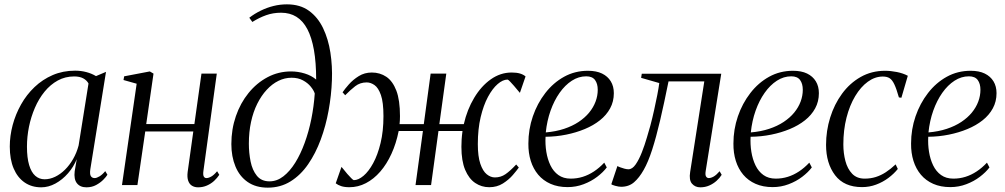

<svg xmlns="http://www.w3.org/2000/svg" viewBox="-20 -851 4622 883"><path d="M395.5 -73.5Q392 -50 397.8 -41Q403.5 -32 415.5 -32Q424.5 -32 437.8 -40Q451 -48 464 -64L474 -47.5Q469 -38.5 455.5 -24.8Q442 -11 422.2 -0.2Q402.5 10.5 377.5 10.5Q348.5 10.5 333.8 -8.2Q319 -27 323.5 -63.5L333 -119Q318.5 -83.5 292.8 -54Q267 -24.5 235 -7Q203 10.5 169.5 10.5Q125.5 10.5 93 -12Q60.5 -34.5 42.8 -76.2Q25 -118 25 -177Q25 -226 38.2 -275.8Q51.5 -325.5 76.8 -370.5Q102 -415.5 138.8 -450.5Q175.5 -485.5 222.5 -505.8Q269.5 -526 325.5 -526Q352.5 -526 377 -519.5Q401.5 -513 421.5 -501L467.5 -520.5ZM387 -467Q379 -482 362.5 -490.8Q346 -499.5 321.5 -499.5Q280 -499.5 245.8 -480.8Q211.5 -462 185 -429.5Q158.5 -397 140.5 -355.2Q122.5 -313.5 113.2 -267.8Q104 -222 104 -176.5Q104 -125.5 114 -92Q124 -58.5 142.2 -42.5Q160.5 -26.5 185 -26.5Q209.5 -26.5 233.5 -38Q257.5 -49.5 278.8 -70.5Q300 -91.5 316.2 -119.8Q332.5 -148 341.5 -182Z M915.5 -65Q913 -46.5 917.2 -39.2Q921.5 -32 929 -32Q939 -32 951.5 -39Q964 -46 978.5 -63.5L988.5 -47Q979 -32.5 964.8 -19.2Q950.5 -6 931.8 2.2Q913 10.5 891 10.5Q875 10.5 863 3.2Q851 -4 845.5 -19.8Q840 -35.5 843 -60L869 -246.5H648L612 0H541L608.5 -466L548 -483L551 -500L669 -522.5L686 -512.5L652.5 -280.5H874L906.5 -512.5H977Z M1211.5 12Q1156.5 12 1119 -14Q1081.5 -40 1062.8 -85.5Q1044 -131 1044 -188.5Q1044 -256.5 1064.8 -316.8Q1085.5 -377 1123 -423.2Q1160.5 -469.5 1210.5 -496Q1260.5 -522.5 1318.5 -522.5Q1350.5 -522.5 1381.5 -513Q1412.5 -503.5 1434 -485Q1434 -563 1423.8 -621Q1413.5 -679 1393.5 -717Q1373.5 -755 1343.2 -773.8Q1313 -792.5 1272.5 -792.5Q1236 -792.5 1204.2 -781.2Q1172.5 -770 1140.5 -750L1126.5 -769.5Q1150.5 -788 1179 -802Q1207.5 -816 1237.8 -823.5Q1268 -831 1299.5 -831Q1360.5 -831 1401.2 -801.2Q1442 -771.5 1466 -721.2Q1490 -671 1499.5 -609Q1509 -547 1506.5 -482.5Q1504 -413 1491.2 -342.8Q1478.5 -272.5 1455 -209Q1431.5 -145.5 1397 -95.5Q1362.5 -45.5 1316.2 -16.8Q1270 12 1211.5 12ZM1219.5 -17Q1253.5 -17 1283.2 -40Q1313 -63 1337.8 -102.8Q1362.5 -142.5 1381.2 -194Q1400 -245.5 1411.8 -303.8Q1423.5 -362 1427.5 -421Q1423 -435.5 1409.2 -452.5Q1395.5 -469.5 1373.2 -481.5Q1351 -493.5 1321 -493.5Q1289.5 -493.5 1260.5 -479.2Q1231.5 -465 1206.8 -438.2Q1182 -411.5 1163.2 -374Q1144.5 -336.5 1134.5 -290.2Q1124.5 -244 1124.5 -190.5Q1124.5 -148 1132.5 -108.2Q1140.5 -68.5 1161.2 -42.8Q1182 -17 1219.5 -17Z M1587 10Q1564.5 10 1549.2 5Q1534 0 1524 -8L1550.5 -83.5Q1552.5 -82 1560 -72.2Q1567.5 -62.5 1577.2 -51.2Q1587 -40 1595.5 -31.5Q1604 -23 1607 -22.5Q1628 -22.5 1651.8 -42.5Q1675.5 -62.5 1696.2 -100.5Q1717 -138.5 1730.2 -193Q1743.5 -247.5 1743.5 -317Q1743.5 -380.5 1731.8 -414Q1720 -447.5 1702.2 -459.8Q1684.5 -472 1666.5 -472Q1636 -472 1613.5 -454.5Q1591 -437 1567.5 -413L1555.5 -426.5Q1565.5 -441.5 1584.5 -463Q1603.5 -484.5 1630 -501Q1656.5 -517.5 1690 -517.5Q1727.5 -517.5 1756.8 -497.8Q1786 -478 1802.8 -434.2Q1819.5 -390.5 1819.5 -317Q1819.5 -307.5 1819 -298Q1818.5 -288.5 1817.5 -280H1929L1960.5 -512.5H2032.5L2000.5 -280H2113Q2128.5 -347.5 2160.8 -401.2Q2193 -455 2237.2 -486.2Q2281.5 -517.5 2333 -517.5Q2355.5 -517.5 2371 -513Q2386.5 -508.5 2397 -499.5L2371 -424Q2369 -426 2361.2 -435.5Q2353.5 -445 2343.8 -456.2Q2334 -467.5 2325.8 -476Q2317.5 -484.5 2314.5 -485Q2292.5 -485 2268.8 -464.5Q2245 -444 2224.2 -405.5Q2203.5 -367 2190.5 -312.2Q2177.5 -257.5 2177.5 -188.5Q2177.5 -131.5 2189 -97.8Q2200.5 -64 2218.5 -49.5Q2236.5 -35 2256 -35Q2283 -35 2304.5 -49.8Q2326 -64.5 2354 -94.5L2366 -80.5Q2357 -67.5 2338.5 -46Q2320 -24.5 2292.8 -7.2Q2265.5 10 2230 10Q2194.5 10 2165.5 -9.5Q2136.5 -29 2119.2 -70Q2102 -111 2102 -176Q2102 -191.5 2103 -208.5Q2104 -225.5 2107 -248.5H1996.5L1962.5 0H1891L1925 -248.5H1813.5Q1802 -191 1780.2 -143.5Q1758.5 -96 1728.8 -61.8Q1699 -27.5 1663 -8.8Q1627 10 1587 10Z M2770.5 -81Q2754 -59 2726.5 -38Q2699 -17 2664 -3.8Q2629 9.5 2590.5 9.5Q2546 9.5 2512 -5.5Q2478 -20.5 2455.2 -47.5Q2432.5 -74.5 2421 -111Q2409.5 -147.5 2410 -191Q2410 -256 2430.5 -315.8Q2451 -375.5 2487.8 -423Q2524.5 -470.5 2574.2 -498Q2624 -525.5 2684 -525.5Q2722.5 -525.5 2748.8 -512.8Q2775 -500 2789 -477Q2803 -454 2803 -422.5Q2803 -384 2786 -352.8Q2769 -321.5 2739 -297.8Q2709 -274 2669.2 -257.5Q2629.5 -241 2583.8 -231.8Q2538 -222.5 2489 -222Q2487 -187 2492.5 -152.8Q2498 -118.5 2511.5 -90.5Q2525 -62.5 2548 -46Q2571 -29.5 2604.5 -29.5Q2633.5 -29.5 2660 -37.8Q2686.5 -46 2711.5 -62.5Q2736.5 -79 2759 -103ZM2676 -500Q2641 -500 2609.8 -479.8Q2578.5 -459.5 2553.5 -424Q2528.5 -388.5 2512 -342Q2495.5 -295.5 2490 -242Q2536.5 -246 2574.2 -258.5Q2612 -271 2641 -290.2Q2670 -309.5 2689.5 -333.2Q2709 -357 2719 -383.8Q2729 -410.5 2729 -438Q2729 -466 2716.5 -483Q2704 -500 2676 -500Z M3225.5 -65Q3222.5 -46.5 3227.2 -39.2Q3232 -32 3239.5 -32Q3249.5 -32 3262 -39Q3274.5 -46 3289.5 -63.5L3299 -47Q3290 -32.5 3275.2 -19.2Q3260.5 -6 3241.8 2.2Q3223 10.5 3200.5 10.5Q3177 10.5 3162.5 -6.2Q3148 -23 3154 -60L3219 -476.5H3054.5Q3034 -375 3015.8 -297Q2997.5 -219 2979.2 -162.5Q2961 -106 2940.5 -70Q2920 -33.5 2896 -12.8Q2872 8 2836.5 8Q2825.5 8 2809.2 3.5Q2793 -1 2791.5 -4L2819.5 -87.5Q2822 -85.5 2831 -82Q2840 -78.5 2851 -75.5Q2862 -72.5 2870 -72.5Q2888 -72.5 2903.5 -95Q2919 -117.5 2932 -150.8Q2945 -184 2954.8 -217.8Q2964.5 -251.5 2971 -273.5Q2980.5 -309.5 2988.5 -345.8Q2996.5 -382 3002.8 -414Q3009 -446 3012 -469L2928.5 -493L2931.5 -512H3297Z M3713.5 -81Q3697 -59 3669.5 -38Q3642 -17 3607 -3.8Q3572 9.5 3533.5 9.5Q3489 9.5 3455 -5.5Q3421 -20.5 3398.2 -47.5Q3375.5 -74.5 3364 -111Q3352.5 -147.5 3353 -191Q3353 -256 3373.5 -315.8Q3394 -375.5 3430.8 -423Q3467.5 -470.5 3517.2 -498Q3567 -525.5 3627 -525.5Q3665.5 -525.5 3691.8 -512.8Q3718 -500 3732 -477Q3746 -454 3746 -422.5Q3746 -384 3729 -352.8Q3712 -321.5 3682 -297.8Q3652 -274 3612.2 -257.5Q3572.5 -241 3526.8 -231.8Q3481 -222.5 3432 -222Q3430 -187 3435.5 -152.8Q3441 -118.5 3454.5 -90.5Q3468 -62.5 3491 -46Q3514 -29.5 3547.5 -29.5Q3576.5 -29.5 3603 -37.8Q3629.5 -46 3654.5 -62.5Q3679.5 -79 3702 -103ZM3619 -500Q3584 -500 3552.8 -479.8Q3521.5 -459.5 3496.5 -424Q3471.5 -388.5 3455 -342Q3438.5 -295.5 3433 -242Q3479.5 -246 3517.2 -258.5Q3555 -271 3584 -290.2Q3613 -309.5 3632.5 -333.2Q3652 -357 3662 -383.8Q3672 -410.5 3672 -438Q3672 -466 3659.5 -483Q3647 -500 3619 -500Z M3944.5 9.5Q3862 9.5 3820.5 -45.2Q3779 -100 3779 -184.5Q3779 -249.5 3798 -310.5Q3817 -371.5 3852.5 -420Q3888 -468.5 3938.2 -497Q3988.5 -525.5 4050.5 -525.5Q4076 -525.5 4104.8 -519.8Q4133.5 -514 4155 -502.5L4125.5 -401.5L4114 -403Q4103 -442 4093.2 -462.8Q4083.5 -483.5 4071.5 -491.2Q4059.5 -499 4040 -499Q4004 -499 3971.2 -475.2Q3938.5 -451.5 3913 -409Q3887.5 -366.5 3873 -309.8Q3858.5 -253 3858.5 -186.5Q3858.5 -146.5 3868 -110.5Q3877.5 -74.5 3899 -52Q3920.5 -29.5 3956.5 -29.5Q3984 -29.5 4007.8 -37Q4031.5 -44.5 4053.8 -59Q4076 -73.5 4099 -95L4109 -74Q4091 -51.5 4065.5 -32.5Q4040 -13.5 4009.2 -2Q3978.5 9.5 3944.5 9.5Z M4530.5 -81Q4514 -59 4486.5 -38Q4459 -17 4424 -3.8Q4389 9.5 4350.5 9.5Q4306 9.5 4272 -5.5Q4238 -20.5 4215.2 -47.5Q4192.5 -74.5 4181 -111Q4169.5 -147.5 4170 -191Q4170 -256 4190.5 -315.8Q4211 -375.5 4247.8 -423Q4284.5 -470.5 4334.2 -498Q4384 -525.5 4444 -525.5Q4482.5 -525.5 4508.8 -512.8Q4535 -500 4549 -477Q4563 -454 4563 -422.5Q4563 -384 4546 -352.8Q4529 -321.5 4499 -297.8Q4469 -274 4429.2 -257.5Q4389.5 -241 4343.8 -231.8Q4298 -222.5 4249 -222Q4247 -187 4252.5 -152.8Q4258 -118.5 4271.5 -90.5Q4285 -62.5 4308 -46Q4331 -29.5 4364.5 -29.5Q4393.5 -29.5 4420 -37.8Q4446.5 -46 4471.5 -62.5Q4496.5 -79 4519 -103ZM4436 -500Q4401 -500 4369.8 -479.8Q4338.5 -459.5 4313.5 -424Q4288.5 -388.5 4272 -342Q4255.5 -295.5 4250 -242Q4296.5 -246 4334.2 -258.5Q4372 -271 4401 -290.2Q4430 -309.5 4449.5 -333.2Q4469 -357 4479 -383.8Q4489 -410.5 4489 -438Q4489 -466 4476.5 -483Q4464 -500 4436 -500Z"/></svg>

Font: Merriweather 120pt Light
Style: Italic
Weight: 300
Italic angle: -7.8°
Version: Version 2.101